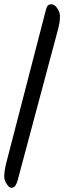

<svg xmlns="http://www.w3.org/2000/svg" viewBox="-21 -716 303 906"><path d="M262 -641Q262 -622 259.5 -608Q257 -594 254 -582L62 136Q58 150 51.5 160Q45 170 32 170Q22 170 10.5 152Q-1 134 -1 118Q-1 105 1.5 87.5Q4 70 9 51L196 -671Q200 -686 206 -691Q212 -696 221 -696Q237 -696 249.5 -676.5Q262 -657 262 -641Z"/></svg>

Font: Alkatra
Style: Regular
Weight: 400
Designer: Suman Bhandary
Version: Version 1.100;gftools[0.9.22]